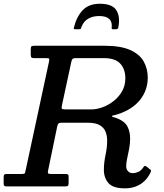

<svg xmlns="http://www.w3.org/2000/svg" viewBox="-58 -994 872 1024"><path d="M474.5 -974Q416 -974 383.5 -940Q351 -906 337 -850Q335 -842.5 335.8 -840.2Q336.5 -838 344.5 -838H363.5Q372.5 -838 373.5 -841.8Q374.5 -845.5 377.5 -852.5Q388 -880 412.2 -894.2Q436.5 -908.5 471 -908.5Q507.5 -908.5 524.5 -892.8Q541.5 -877 537.5 -846Q536.5 -838 545 -838H559.5Q571 -838 573 -847.5Q584.5 -905 562.5 -939.5Q540.5 -974 474.5 -974ZM744 -72.5Q748.5 -82.5 747.5 -85.2Q746.5 -88 738.5 -93.5L725.5 -104.5Q717 -110 714 -109.2Q711 -108.5 706 -101Q693.5 -82.5 678.2 -76.5Q663 -70.5 649.5 -70.5Q633.5 -70.5 624.2 -81.5Q615 -92.5 615 -107.5Q615 -125 620.2 -149Q625.5 -173 630.8 -200.2Q636 -227.5 636 -254.5Q636 -291.5 621.8 -319Q607.5 -346.5 569 -362Q554.5 -368 547 -369.2Q539.5 -370.5 539.5 -374Q539.5 -377.5 547.2 -378.8Q555 -380 569 -384.5Q647.5 -409.5 688.8 -461.2Q730 -513 730 -580Q730 -628 708.2 -666.5Q686.5 -705 636 -727.5Q585.5 -750 499 -750H128Q115 -750 110.5 -747.5Q106 -745 106 -732V-705Q106 -692 109 -688Q112 -684 125 -684H187.5Q201.5 -684 203.8 -681Q206 -678 203.5 -666L79 -87Q76.5 -75 74.8 -70.5Q73 -66 57.5 -66H-21.5Q-32.5 -66 -35.5 -62.8Q-38.5 -59.5 -38.5 -48.5V-15Q-38.5 -6.5 -35.5 -3.2Q-32.5 0 -24.5 0H290.5Q303 0 305.5 -4.2Q308 -8.5 308 -21V-52Q308 -61.5 303.8 -63.8Q299.5 -66 291 -66H215.5Q201 -66 198.5 -69.8Q196 -73.5 198.5 -84.5L247.5 -321.5Q250 -332 254.8 -335.8Q259.5 -339.5 272 -339.5H410.5Q452 -339.5 474.2 -326.2Q496.5 -313 505 -291.5Q513.5 -270 513.5 -244.5Q513.5 -208 504.8 -167Q496 -126 496 -88.5Q496 -45.5 520.5 -17.5Q545 10.5 609 10.5Q640 10.5 666.2 0.5Q692.5 -9.5 712.2 -28.2Q732 -47 744 -72.5ZM294 -410.5Q276.5 -410.5 272.8 -413.5Q269 -416.5 272 -430.5L322.5 -665Q325 -676.5 329.5 -680.2Q334 -684 347 -684H496Q556.5 -684 583.5 -654.5Q610.5 -625 610.5 -576.5Q610.5 -538 593.2 -507.5Q576 -477 548.2 -455.2Q520.5 -433.5 489 -422Q457.5 -410.5 429 -410.5Z"/></svg>

Font: Besley Medium
Style: Italic
Weight: 500
Italic angle: -13°
Designer: Owen Earl
Foundry: indestructible type*
Version: Version 2.001